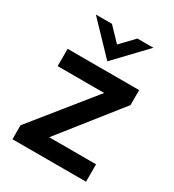

<svg xmlns="http://www.w3.org/2000/svg" viewBox="-170 -795 811 894"><g transform="rotate(30 235.5 -348.5)"><path d="M35.5 0V-75L297.5 -400H47.5V-493H432V-412.5L179 -93.5H431V0ZM81.5 -697H168L236.5 -625.5L305 -697H391L236.5 -535Z"/></g></svg>

Font: HK Grotesk SemiBold
Style: Regular
Weight: 600
Designer: Alfredo Marco Pradil
Foundry: Hanken Design Co.
Version: Version 3.001;FEAKit 1.0